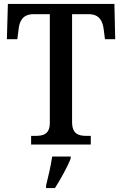

<svg xmlns="http://www.w3.org/2000/svg" viewBox="-20 -734 621 975"><path d="M138 0H441V-44H420C379 -44 346 -53 346 -115V-662H430C486 -662 502 -626 507 -582L513 -535H565L561 -714H20L15 -535H68L74 -582C78 -626 95 -662 150 -662H233V-111C233 -52 200 -44 159 -44H138ZM214 208V221H259C286 179 323 113 339 71V61H245C238 108 225 165 214 208Z"/></svg>

Font: Noto Serif Lao SemiCondensed Medium
Style: Regular
Weight: 500
Width: 4
Designer: Monotype Design Team
Foundry: Monotype Imaging Inc.
Version: Version 2.003